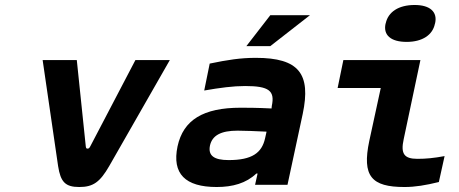

<svg xmlns="http://www.w3.org/2000/svg" viewBox="-20 -741 1840 770"><path d="M151 -500 213 -75C223 -11 242 9 298 9C354 9 381 -11 418 -75L661 -500H523L342 -154C338 -146 335 -145 331 -145C327 -145 325 -146 324 -154L288 -500Z M1006 -509C945 -509 893 -501 821 -486L799 -378C862 -389 915 -396 963 -396C1059 -396 1083 -377 1070 -316L1069 -306C1011 -309 968 -309 945 -309C795 -309 715 -260 692 -154C669 -44 723 9 849 9C913 9 967 -6 1008 -45H1013L1003 0H1133L1194 -284C1228 -445 1179 -509 1006 -509ZM822 -157C831 -198 866 -217 933 -217C960 -217 1007 -215 1049 -213L1043 -186C1030 -128 991 -99 897 -99C838 -99 814 -117 822 -157ZM968 -556H1064L1223 -680H1064Z M1654 -104C1601 -104 1586 -124 1599 -183L1666 -500H1357L1334 -388H1507L1461 -176C1431 -34 1470 9 1602 9C1645 9 1687 2 1740 -11L1763 -115C1720 -107 1688 -104 1654 -104ZM1526 -645C1517 -601 1546 -573 1611 -573C1674 -573 1715 -601 1724 -645L1725 -648C1735 -693 1705 -721 1643 -721C1578 -721 1537 -693 1527 -648Z"/></svg>

Font: LT Wave Mono Bold
Style: Italic
Weight: 700
Designer: Daniel Lyons
Version: Version 2.5 (Glyphs App)